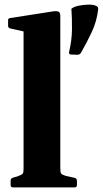

<svg xmlns="http://www.w3.org/2000/svg" viewBox="-20 -811 445 831"><path d="M36 0Q26 0 26 -10V-29Q26 -39 36 -42L57 -48Q75 -55 78.5 -59.5Q82 -64 82 -81V-675L24 -688Q15 -690 15 -700V-723Q15 -733 25 -733L211 -762Q227 -764 234 -760Q241 -756 241 -742V-83Q241 -65 244.5 -60Q248 -55 264 -50L304 -41Q313 -38 313 -28V-10Q313 0 303 0ZM397 -785Q406 -781 405 -771Q399 -719 377.5 -673Q356 -627 330 -582Q325 -574 315 -574L287 -575Q277 -576 279 -586Q291 -636 291.5 -684Q292 -732 289 -773Q299 -782 321.5 -786.5Q344 -791 366 -791Q375 -791 383.5 -789.5Q392 -788 397 -785Z"/></svg>

Font: Hahmlet
Style: Bold
Weight: 700
Designer: Minjoo Ham & Mark Frömberg
Foundry: hypertype
Version: Version 1.002; ttfautohint (v1.8.3)